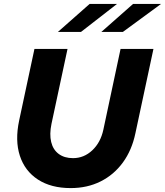

<svg xmlns="http://www.w3.org/2000/svg" viewBox="-20 -950 843 981"><path d="M341 11Q241 11 174 -32.5Q107 -76 81.5 -154Q56 -232 78 -335L156 -700H325L243 -317Q232 -264 241.5 -224.5Q251 -185 280 -163.5Q309 -142 353 -142Q409 -142 451.5 -182Q494 -222 508 -287L596 -700H764L672 -270Q654 -183 608 -120Q562 -57 494 -23Q426 11 341 11ZM438 -930H578L394 -787H276ZM660 -930H803L608 -787H498Z"/></svg>

Font: Red Hat Text VF
Style: Italic
Weight: 300
Italic angle: -12°
Designer: Pentagram, MCKL
Foundry: Pentagram, MCKL
Version: Version 1.023